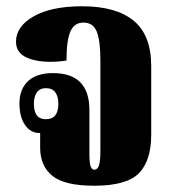

<svg xmlns="http://www.w3.org/2000/svg" viewBox="-20 -581 552 612"><path d="M280 11Q186 11 147 -20.5Q108 -52 108 -110V-157H106Q77 -157 59.5 -183Q42 -209 42 -251Q42 -297 69.5 -322.5Q97 -348 149 -348Q265 -348 265 -230V-91Q265 -61 269 -50.5Q273 -40 280 -40Q291 -40 295.5 -53.5Q300 -67 300 -101V-388Q300 -451 288.5 -480Q277 -509 246 -509Q217 -509 204.5 -481Q192 -453 192 -388Q125 -378 78 -392.5Q31 -407 31 -448Q31 -497 87.5 -529Q144 -561 242 -561Q350 -561 406 -515Q462 -469 462 -370V-152Q462 -69 423 -29Q384 11 280 11ZM126 -201Q166 -201 166 -250Q166 -273 156.5 -286.5Q147 -300 126 -300Q107 -300 97.5 -286.5Q88 -273 88 -250Q88 -201 126 -201Z"/></svg>

Font: Noto Serif Thai ExtraCondensed Black
Style: Regular
Weight: 900
Width: 2
Designer: Monotype Design Team
Foundry: Monotype Imaging Inc.
Version: Version 2.002; ttfautohint (v1.8.4.7-5d5b)